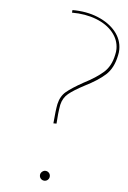

<svg xmlns="http://www.w3.org/2000/svg" viewBox="-50 -695 490 736"><g transform="rotate(5 195.5 -327.5)"><path d="M199 -658Q254 -658 297.5 -640Q341 -622 366 -591.5Q391 -561 391 -523Q391 -511 388 -499Q378 -450 349 -424Q320 -398 270 -373Q230 -352 210 -335.5Q190 -319 184 -292Q178 -258 176 -219H164Q168 -269 173 -294Q180 -325 201 -342.5Q222 -360 265 -384Q312 -408 340 -432.5Q368 -457 377 -501Q380 -513 380 -524Q380 -559 356.5 -587.5Q333 -616 291.5 -632Q250 -648 198 -648ZM130 -16Q130 -24 136 -29.5Q142 -35 149 -35Q157 -35 162.5 -29.5Q168 -24 168 -16Q168 -8 162.5 -2.5Q157 3 149 3Q141 3 135.5 -2.5Q130 -8 130 -16Z"/></g></svg>

Font: Ysabeau Infant Hairline
Style: Italic
Weight: 100
Italic angle: -12°
Designer: Christian Thalmann (Catharsis Fonts)
Version: Version 0.003